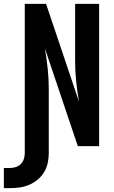

<svg xmlns="http://www.w3.org/2000/svg" viewBox="-70 -755 590 992"><path d="M-20 217H-50V113H-20Q-5 113 10.5 108.5Q26 104 37 93Q48 82 53 67Q58 52 58 37V-735H168L338 -230Q329 -282 323.5 -335Q318 -388 318 -441V-735H442V0H332L162 -505Q171 -453 176.5 -400Q182 -347 182 -294V37Q182 62 176.5 87.5Q171 113 157.5 135Q144 157 124 173.5Q104 190 80.5 200Q57 210 31.5 213.5Q6 217 -20 217Z"/></svg>

Font: Iosevka Curly Extrabold
Style: Regular
Weight: 800
Monospace: yes
Designer: Belleve Invis
Foundry: Belleve Invis
Version: Version 22.1.2; ttfautohint (v1.8.4)